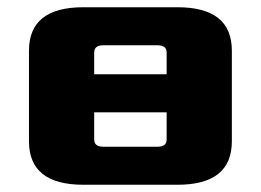

<svg xmlns="http://www.w3.org/2000/svg" viewBox="-20 -510 720 530"><path d="M60 -120V-370Q60 -490 210 -490H470Q620 -490 620 -370V-120Q620 0 470 0H210Q60 0 60 -120ZM240 -125Q240 -105 265 -105H415Q440 -105 440 -125V-200H240ZM240 -305H440V-365Q440 -385 415 -385H265Q240 -385 240 -365Z"/></svg>

Font: Xolonium
Style: Bold
Weight: 700
Designer: Severin Meyer
Version: Version 4.2